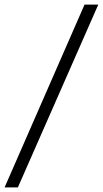

<svg xmlns="http://www.w3.org/2000/svg" viewBox="-34 -763 449 838"><path d="M-14 55 335 -743H395L44 55Z"/></svg>

Font: Saira Expanded Light
Style: Regular
Weight: 300
Width: 7
Designer: Hector Gatti with collaboration of the Omnibus-Type team
Foundry: Omnibus-Type
Version: Version 1.101